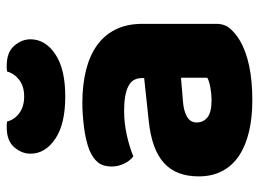

<svg xmlns="http://www.w3.org/2000/svg" viewBox="-122 -650 787 584"><g transform="rotate(-90 272.0 -357.5)"><path d="M260 -108Q277 -108 297.5 -111.5Q318 -115 328 -121V-201L256 -195Q228 -193 210 -183Q192 -173 192 -153Q192 -133 207.5 -120.5Q223 -108 260 -108ZM252 -501Q306 -501 350.5 -490Q395 -479 426.5 -456.5Q458 -434 475 -399.5Q492 -365 492 -318V-94Q492 -68 477.5 -51.5Q463 -35 443 -23Q378 16 260 16Q207 16 164.5 6Q122 -4 91.5 -24Q61 -44 44.5 -75Q28 -106 28 -147Q28 -216 69 -253Q110 -290 196 -299L327 -313V-320Q327 -349 301.5 -361.5Q276 -374 228 -374Q191 -374 154.5 -366Q118 -358 89 -346Q76 -355 67 -373.5Q58 -392 58 -412Q58 -438 70.5 -453.5Q83 -469 109 -480Q138 -491 177.5 -496Q217 -501 252 -501ZM271 -678Q302 -678 321.5 -693Q341 -708 347 -730Q352 -731 356 -731Q360 -731 365 -731Q406 -731 425.5 -708Q445 -685 445 -659Q445 -614 400 -583.5Q355 -553 271 -553Q187 -553 142 -583.5Q97 -614 97 -659Q97 -685 116.5 -708Q136 -731 177 -731Q182 -731 186 -731Q190 -731 195 -730Q200 -708 220 -693Q240 -678 271 -678Z"/></g></svg>

Font: Baloo Chettan 2 ExtraBold
Style: Regular
Weight: 800
Designer: Maithili Shingre, Unnati Kotecha and Ek Type
Foundry: Ek Type
Version: Version 1.640;hotconv 1.0.111;makeotfexe 2.5.65597; ttfautoh